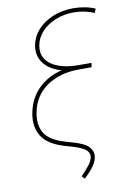

<svg xmlns="http://www.w3.org/2000/svg" viewBox="-99 -797 703 1040"><g transform="rotate(-10 252.5 -277.0)"><path d="M499 -713.9 489.3 -691.4Q442.4 -713.9 378.9 -714.8Q323.7 -714.8 277.1 -695.8Q230.5 -676.8 200.2 -643.8Q169.9 -610.8 163.1 -568.4Q152.3 -503.9 205.3 -466.1Q258.3 -428.2 361.3 -428.7H425.8L421.9 -405.3H356.4Q284.7 -405.3 233.4 -426Q182.1 -446.8 157.5 -484.4Q132.8 -522 140.6 -572.3Q148.4 -620.1 181.6 -657.5Q214.8 -694.8 266.4 -716.1Q317.9 -737.3 379.9 -737.3Q411.6 -737.3 443.4 -731.2Q475.1 -725.1 499 -713.9ZM354.5 -428.7H425.8L421.9 -405.3H353.5Q249 -405.8 175.5 -356Q102.1 -306.2 85 -211.9Q73.7 -146.5 100.6 -102.3Q127.4 -58.1 209 -34.2L254.9 -20.5Q317.9 -2.4 338.9 22.5Q359.9 47.4 354.5 78.1Q352.1 93.3 343.3 109.4Q334.5 125.5 319.1 143.6Q303.7 161.6 281.2 182.6L266.6 167Q293 140.1 311.3 116.7Q329.6 93.3 333 72.3Q336.4 52.7 319.6 35.4Q302.7 18.1 243.2 0L202.1 -11.7Q113.8 -38.6 82 -89.1Q50.3 -139.6 61.5 -210Q78.6 -312.5 156.7 -370.4Q234.9 -428.2 354.5 -428.7Z"/></g></svg>

Font: Inter Tight Thin
Style: Italic
Weight: 250
Italic angle: -9.39999°
Designer: Rasmus Andersson
Foundry: rsms
Version: Version 3.004